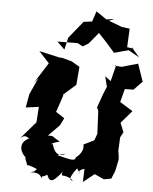

<svg xmlns="http://www.w3.org/2000/svg" viewBox="-55 -815 705 884"><g transform="rotate(5 297.5 -373.0)"><path d="M270 -104C261 -96 224 -80 208 -143C193 -137 202 -149 239 -157C186 -186 217 -179 182 -180L233 -232L250 -266L210 -292L236 -369L235 -374L292 -424L299 -508L261 -530L217 -542L202 -543L109 -564L157 -512L95 -414L115 -439L80 -362L69 -300L129 -308L124 -236L54 -155C89 -188 87 -145 112 -166C45 -142 59 -96 93 -66C76 -82 102 -37 96 -41C107 -25 78 -50 145 -22C122 0 157 -21 116 -4C180 -13 164 38 173 7C173 19 231 -24 191 -12C205 34 219 39 264 -20C254 13 271 -18 315 17C303 16 287 15 329 -41C362 2 312 -29 363 -42L361 19L412 -22L456 -2L490 -8L505 -45L516 -98L515 -114L511 -139L514 -201L527 -225L510 -268L560 -326L500 -363L516 -424L556 -425L595 -465L567 -546L493 -525L461 -527L467 -531L448 -455L421 -475L433 -427L419 -394L396 -329L403 -314L408 -208L397 -177L348 -153C357 -125 331 -100 318 -90C317 -71 289 -80 233 -94ZM541 -613 510 -617 514 -703 477 -708 416 -731 441 -742 404 -736 355 -769 339 -721 300 -716 236 -637 223 -581 188 -615 281 -616 306 -603 332 -619 375 -671C402 -643 427 -616 452 -586L518 -604L569 -575L531 -619Z"/></g></svg>

Font: Asimov Aggro
Style: CondIt
Weight: 500
Designer: Google
Version: Version 2.000980; 2014